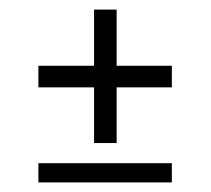

<svg xmlns="http://www.w3.org/2000/svg" viewBox="-20 -495 439 400"><path d="M60 -313V-358H176V-475H223V-358H338V-313H223V-197H176V-313ZM60 -115V-155H338V-115Z"/></svg>

Font: Pavanam
Style: Regular
Weight: 400
Designer: Tharique Azeez
Foundry: Tharique Azeez
Version: Version 1.86; ttfautohint (v1.3) -l 8 -r 50 -G 200 -x 14 -D 